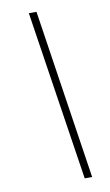

<svg xmlns="http://www.w3.org/2000/svg" viewBox="-90 -789 508 889"><g transform="rotate(-10 164.0 -344.0)"><path d="M234 55 112 -743H148L269 55Z"/></g></svg>

Font: Saira Thin Thin
Style: Italic
Weight: 250
Italic angle: -12°
Version: Version 1.101